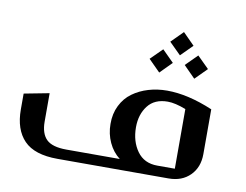

<svg xmlns="http://www.w3.org/2000/svg" viewBox="-73 -760 1105 862"><g transform="rotate(10 479.5 -329.5)"><path d="M699.2 -659.2 752 -606 699.2 -553.2 646 -606ZM621.1 -566.9 673.8 -514.2 621.1 -460.9 567.9 -514.2ZM780.8 -566.9 834 -514.2 780.8 -460.9 728 -514.2ZM879.9 -338.9V-134.8Q879.9 -74.2 842.8 -37.1Q805.7 0 745.1 0H238.8Q133.3 0 85.7 -49.3Q38.1 -98.6 38.1 -189.9V-262.2L152.8 -284.2V-154.8Q152.8 -100.6 179.4 -74.2Q206.1 -47.9 271 -47.9H514.2Q481.9 -72.8 463.9 -111.8Q445.8 -150.9 445.8 -195.8Q445.3 -242.7 463.9 -280Q482.4 -317.4 514.2 -340.3Q545.9 -363.3 585.9 -375.2Q626 -387.2 670.9 -387.2Q765.6 -387.2 879.9 -338.9ZM685.1 -47.9H765.1V-319.8Q715.8 -338.9 682.1 -338.9Q622.1 -338.9 591.6 -299.3Q561 -259.8 561 -201.2Q561 -136.7 593 -92.3Q625 -47.9 685.1 -47.9Z"/></g></svg>

Font: Wesal
Style: Regular
Weight: 500
Designer: Ahmed zaza
Foundry: Ahmed zaza
Version: Version 2.01